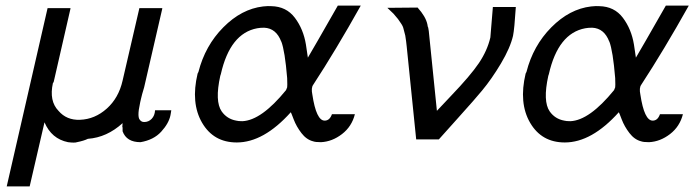

<svg xmlns="http://www.w3.org/2000/svg" viewBox="-20 -500 2481 686"><path d="M4 166 150 -471H231L232 -470L172 -208Q171 -205 169 -203Q155 -139 189 -104Q218 -70 266 -72Q319 -74 361.5 -112Q404 -150 418 -212L478 -471H559L560 -470L495 -188Q492 -176 488 -164Q486 -158 484 -148Q482 -138 481 -135Q480 -130 476 -108Q473 -86 477 -76Q483 -64 495 -64Q511 -64 522 -75.5Q533 -87 534 -106H592Q592 -103 590.5 -96.5Q589 -90 589 -88Q583 -59 556 -29.5Q529 0 482 8Q432 8 418 -31Q418 -35 418 -38.5Q418 -42 418 -44L417 -47Q417 -53 418 -60Q362 -9 294 -4Q280 3 255 8Q247 11 223 8Q164 -4 139 -63L86 166Z M686 -237 689 -243Q713 -337 778 -402.5Q843 -468 920 -477Q939 -479 949 -478Q1003 -477 1033.5 -436.5Q1064 -396 1073 -341L1080 -294Q1090 -311 1116 -356Q1142 -401 1163.5 -439Q1185 -477 1187 -480H1269Q1180 -321 1099 -197Q1091 -186 1096 -162Q1110 -69 1140 -69Q1158 -69 1166 -92H1248Q1237 -48 1202 -21Q1167 6 1127 8Q1107 8 1099 5Q1075 -1 1057 -24.5Q1039 -48 1029.5 -73Q1020 -98 1019 -99Q922 9 826 9Q743 9 702 -61.5Q661 -132 686 -237ZM769 -235Q769 -234 768 -232L767 -229Q747 -138 772 -102Q791 -75 824 -69Q831 -67 846 -67Q914 -70 1002 -178Q1005 -185 1006 -188Q1007 -192 1006 -221Q998 -318 985 -352V-351Q967 -399 924 -401Q909 -401 899 -399Q802 -381 769 -235Z M1364 -472Q1382 -472 1418 -472.5Q1454 -473 1472 -473Q1501 -441 1507 -413Q1508 -404 1510 -401L1512 -389Q1514 -374 1541 -104Q1543 -106 1548.5 -112Q1554 -118 1566.5 -131Q1579 -144 1591 -157Q1661 -230 1691 -274.5Q1721 -319 1732 -366Q1733 -373 1741 -475H1823Q1818 -396 1813 -372Q1803 -329 1770 -273.5Q1737 -218 1702 -176Q1680 -149 1617 -79Q1554 -9 1548 -2H1467L1433 -335Q1433 -338 1431 -352.5Q1429 -367 1428 -373L1422 -396Q1420 -406 1413 -416L1402 -432Q1401 -434 1386 -451Z M1858 -237 1861 -243Q1885 -337 1950 -402.5Q2015 -468 2092 -477Q2111 -479 2121 -478Q2175 -477 2205.5 -436.5Q2236 -396 2245 -341L2252 -294Q2262 -311 2288 -356Q2314 -401 2335.5 -439Q2357 -477 2359 -480H2441Q2352 -321 2271 -197Q2263 -186 2268 -162Q2282 -69 2312 -69Q2330 -69 2338 -92H2420Q2409 -48 2374 -21Q2339 6 2299 8Q2279 8 2271 5Q2247 -1 2229 -24.5Q2211 -48 2201.5 -73Q2192 -98 2191 -99Q2094 9 1998 9Q1915 9 1874 -61.5Q1833 -132 1858 -237ZM1941 -235Q1941 -234 1940 -232L1939 -229Q1919 -138 1944 -102Q1963 -75 1996 -69Q2003 -67 2018 -67Q2086 -70 2174 -178Q2177 -185 2178 -188Q2179 -192 2178 -221Q2170 -318 2157 -352V-351Q2139 -399 2096 -401Q2081 -401 2071 -399Q1974 -381 1941 -235Z"/></svg>

Font: Coval
Style: Light Italic
Weight: 300
Foundry: Context Ltd
Version: Version 001.000